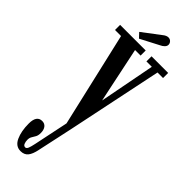

<svg xmlns="http://www.w3.org/2000/svg" viewBox="-296 -662 931 931"><g transform="rotate(45 169.0 -197.0)"><path d="M99.5 251Q66 251 49.8 215.8Q33.5 180.5 33.5 128Q33.5 73 71 73Q88.5 73 98 85.5Q107.5 98 107.5 119Q107.5 136 101.8 146.2Q96 156.5 90.2 165.8Q84.5 175 84.5 188.5Q84.5 201 88.8 211.5Q93 222 103 222Q111 222 115.8 210.8Q120.5 199.5 125.5 175.5L162.5 -2L50 -488.5H8.5V-523.5H184V-488.5H146L206 -202.5L261 -488.5H224V-523.5H338V-488.5H300L197.5 3.5L158.5 184Q152 217 138.8 234Q125.5 251 99.5 251ZM120.5 -541 98 -565 188.5 -633.5Q204 -646.5 217.5 -646.5Q232 -646.5 240 -633Q243 -627.5 243 -621.5Q243 -612 235 -603.8Q227 -595.5 214.5 -590Z"/></g></svg>

Font: Imbue 10pt Medium
Style: Regular
Weight: 500
Designer: Tyler Finck
Foundry: Etcetera Type Company
Version: Version 1.102; ttfautohint (v1.8.3)